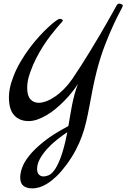

<svg xmlns="http://www.w3.org/2000/svg" viewBox="-20 -799 706 1072"><path d="M666 -768.1Q666 -763.7 650.9 -735.8Q635.7 -708 613.8 -660.9Q591.8 -613.8 566.7 -549.1Q541.5 -484.4 521 -405.8Q506.3 -348.1 496.8 -298.6Q487.3 -249 479 -204.8Q470.7 -160.6 461.4 -120.1Q452.1 -79.6 438 -40.3Q423.8 -1 402.8 39.1Q381.8 79.1 350.1 122.1Q321.8 160.2 295.4 185.3Q269 210.4 245.1 225.3Q221.2 240.2 200 246.6Q178.7 252.9 161.1 252.9Q140.6 252.9 127.2 247.8Q113.8 242.7 106.2 234.4Q98.6 226.1 95.7 214.8Q92.8 203.6 92.8 190.9Q92.8 169.4 103 138.7Q113.3 107.9 142.6 70.8Q171.9 33.7 224.6 -8.5Q277.3 -50.8 361.8 -95.2Q367.2 -125 371.8 -154.3Q376.5 -183.6 382.3 -212.9Q388.2 -242.2 396 -271.2Q403.8 -300.3 415 -330.1Q399.9 -306.6 380.1 -282Q360.4 -257.3 337.6 -234.4Q314.9 -211.4 290.3 -191.2Q265.6 -170.9 240 -155.8Q214.4 -140.6 189 -131.8Q163.6 -123 140.1 -123Q88.9 -123 59.3 -155.3Q29.8 -187.5 29.8 -255.9Q29.8 -268.1 31 -280.3Q32.2 -292.5 34.9 -306.2Q37.6 -319.8 42.2 -335.4Q46.9 -351.1 54.2 -370.1Q70.3 -413.1 94.5 -454.1Q118.7 -495.1 145.5 -531Q172.4 -566.9 200 -596.9Q227.5 -627 251 -648.4Q274.4 -669.9 291 -681.9Q307.6 -693.8 313 -693.8Q314.9 -693.8 317.9 -693.4Q320.8 -692.9 323.7 -691.7Q326.7 -690.4 328.9 -688.5Q331.1 -686.5 331.1 -684.1Q331.1 -682.1 321.8 -671.9Q312.5 -661.6 297.1 -643.6Q281.7 -625.5 262.2 -600.3Q242.7 -575.2 222.4 -543.7Q202.1 -512.2 182.9 -475.1Q163.6 -438 148.9 -396Q143.6 -380.9 140.1 -368.7Q136.7 -356.4 135 -346.2Q133.3 -335.9 132.6 -326.9Q131.8 -317.9 131.8 -309.1Q131.8 -264.6 149.7 -244.9Q167.5 -225.1 195.8 -225.1Q216.3 -225.1 240.2 -234.4Q264.2 -243.7 288.8 -260.7Q313.5 -277.8 337.6 -302.2Q361.8 -326.7 382.8 -356.9Q406.7 -391.6 432.6 -432.4Q458.5 -473.1 484.1 -514.9Q509.8 -556.6 533.4 -596.9Q557.1 -637.2 576.7 -671.6Q596.2 -706.1 610.6 -731.7Q625 -757.3 631.8 -770Q634.3 -773.9 637.9 -776.4Q641.6 -778.8 646 -778.8Q649.9 -778.8 651.9 -777.8L660.2 -774.9Q661.6 -773.9 663.3 -772.2Q665 -770.5 666 -768.1ZM344.2 -5.9Q347.2 -20 350.1 -33.7Q353 -47.4 356 -61Q327.6 -42.5 297.9 -18.8Q268.1 4.9 243.4 32Q218.8 59.1 202.9 87.9Q187 116.7 187 145Q187 164.6 197 175.3Q207 186 222.2 186Q237.3 186 252.4 179.2Q267.6 172.4 283 151.9Q298.3 131.3 313.7 93.8Q329.1 56.2 344.2 -5.9Z"/></svg>

Font: Mervale Script
Style: Regular
Weight: 400
Designer: Astigmatic (AOETI)
Foundry: Astigmatic (AOETI)
Version: Version 1.000